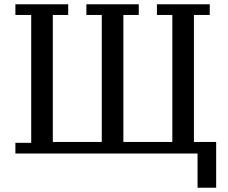

<svg xmlns="http://www.w3.org/2000/svg" viewBox="-20 -718 1066 898"><path d="M904 0H52V-50H126V-648H52V-698H299V-648H227V-54H456V-648H384V-698H629V-648H557V-54H786V-648H714V-698H961V-648H887V-54H991V160H904Z"/></svg>

Font: IBM Plex Serif Text
Style: Regular
Weight: 450
Designer: Mike Abbink, Paul van der Laan, Pieter van Rosmalen
Foundry: Bold Monday
Version: Version 3.001